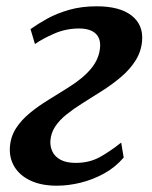

<svg xmlns="http://www.w3.org/2000/svg" viewBox="-20 -580 484 610"><path d="M160.5 10Q112 10 77.5 -6Q43 -22 26 -50Q9 -78 11.5 -113.5Q14 -146.5 31.2 -173Q48.5 -199.5 75.5 -221.5Q102.5 -243.5 134 -262.8Q165.5 -282 195.5 -301Q244 -331 269.8 -362.5Q295.5 -394 298 -430.5Q299.5 -450.5 291.5 -463.8Q283.5 -477 268.2 -483.2Q253 -489.5 232 -489.5Q189.5 -489.5 152.2 -473.2Q115 -457 91 -440L77 -487.5Q100 -504 130.2 -520.8Q160.5 -537.5 199.8 -548.8Q239 -560 287.5 -560Q360 -560 397.8 -530.8Q435.5 -501.5 431.5 -450.5Q428.5 -415.5 410.2 -387Q392 -358.5 363.8 -334.8Q335.5 -311 303.5 -290.8Q271.5 -270.5 242 -252Q214 -234.5 191.5 -216.5Q169 -198.5 155.5 -178.2Q142 -158 140 -132.5Q139 -114 146.8 -98Q154.5 -82 172.8 -72.2Q191 -62.5 220.5 -62.5Q263 -62.5 295.8 -80.2Q328.5 -98 365 -127L373 -79.5Q346 -48 310.2 -28.5Q274.5 -9 235.8 0.5Q197 10 160.5 10Z"/></svg>

Font: Merriweather 36pt SemiBold
Style: Italic
Weight: 600
Italic angle: -7.8°
Version: Version 2.101